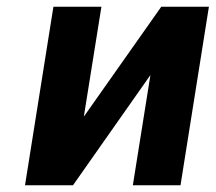

<svg xmlns="http://www.w3.org/2000/svg" viewBox="-20 -548 638 568"><path d="M54 0H196L425 -326L373 0H514L598 -528H457L228 -203L280 -528H138Z"/></svg>

Font: Aerodynamic
Style: Obl
Weight: 500
Designer: Google
Version: Version 2.000980; 2014